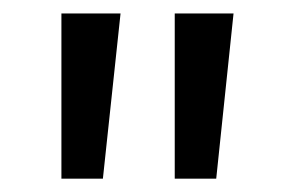

<svg xmlns="http://www.w3.org/2000/svg" viewBox="-20 -710 423 287"><path d="M329.1 -689.9 303.2 -442.9H241.2V-689.9ZM71.8 -442.9V-689.9H160.2L133.8 -442.9Z"/></svg>

Font: Human Sans
Style: Regular
Weight: 400
Designer: Tim Radville
Foundry: Continuum
Version: Version 1.000;FEAKit 1.0